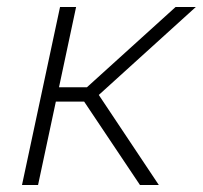

<svg xmlns="http://www.w3.org/2000/svg" viewBox="-20 -530 581 550"><path d="M43 0 152 -510H198L149 -280H229L483 -510H541L263 -258L435 0H381L221 -239H140L89 0Z"/></svg>

Font: Saira Thin ExtraLight
Style: Italic
Weight: 250
Italic angle: -12°
Version: Version 1.101